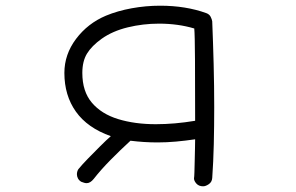

<svg xmlns="http://www.w3.org/2000/svg" viewBox="-20 -581 1040 674"><path d="M693 73Q678 73 669.5 63.5Q661 54 661 45Q662 41 662.5 23.5Q663 6 663.5 -16.5Q664 -39 664.5 -60Q665 -81 665 -92Q631 -87 598 -84Q565 -81 533 -81Q486 -81 438 -87Q402 -54 368 -19.5Q334 15 309 47Q297 62 284 62Q277 62 265 57Q257 52 253.5 45Q250 38 250 31Q250 21 255 13Q268 -3 289 -24.5Q310 -46 331.5 -67.5Q353 -89 369 -103Q287 -132 246.5 -189Q206 -246 206 -325Q206 -390 247 -444.5Q288 -499 352 -526Q393 -543 442.5 -552Q492 -561 542 -561Q632 -561 704 -535Q715 -531 719.5 -522Q724 -513 725 -506Q728 -433 730 -356Q732 -279 732 -205Q732 -138 730.5 -75Q729 -12 725 44Q724 58 713 65.5Q702 73 693 73ZM665 -157Q665 -285 664.5 -372Q664 -459 662 -481Q605 -498 538 -498Q482 -498 428.5 -485Q375 -472 337 -445Q302 -420 285.5 -393Q269 -366 269 -325Q269 -260 302.5 -220.5Q336 -181 394.5 -163Q453 -145 527 -145Q593 -145 665 -157ZM661 42V45Q661 48 661 42Z"/></svg>

Font: Hachi Maru Pop
Style: Regular
Weight: 400
Designer: Nontynet
Foundry: Nontynet
Version: Version 1.300